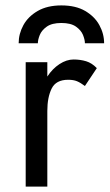

<svg xmlns="http://www.w3.org/2000/svg" viewBox="-20 -690 405 710"><path d="M49 -530Q49 -565 66.5 -597Q84 -629 119.5 -649.5Q155 -670 207 -670Q260 -670 295 -649.5Q330 -629 347.5 -597Q365 -565 365 -530H294Q294 -543 287 -560.5Q280 -578 261 -591.5Q242 -605 207 -605Q172 -605 153 -591.5Q134 -578 127 -560.5Q120 -543 120 -530ZM294 -372Q278 -384 265 -389.5Q252 -395 232 -395Q187 -395 171 -362.5Q155 -330 155 -280V0H75V-460H155V-407Q174 -436 200 -453Q226 -470 252 -470Q277 -470 298.5 -463.5Q320 -457 338 -438Z"/></svg>

Font: Von Book
Style: Regular
Weight: 400
Version: Version 4.000; ttfautohint (v1.8.4.7-5d5b)